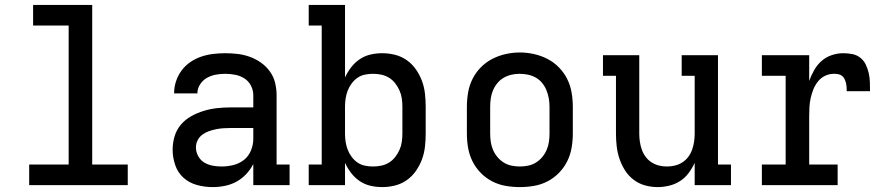

<svg xmlns="http://www.w3.org/2000/svg" viewBox="-20 -755 3640 783"><path d="M99 0V-84H260V-651H115V-735H356V-84H501V0Z M847 8Q815 8 783.5 -0.5Q752 -9 728.5 -30Q705 -51 694.5 -82Q684 -113 684 -144Q684 -172 692 -199Q700 -226 718 -247Q736 -268 760.5 -281.5Q785 -295 811.5 -303Q838 -311 865.5 -314Q893 -317 921 -317H1013V-366Q1013 -387 1003.5 -405.5Q994 -424 977 -435Q960 -446 939.5 -450Q919 -454 899 -454Q879 -454 860 -450.5Q841 -447 824 -437.5Q807 -428 796 -411Q785 -394 785 -375Q785 -374 785 -374Q785 -374 785 -374H690Q690 -375 690 -375Q690 -375 690 -375Q690 -400 698 -424Q706 -448 721 -468Q736 -488 756.5 -502Q777 -516 800.5 -524Q824 -532 849 -535Q874 -538 899 -538Q924 -538 949.5 -535Q975 -532 999.5 -523Q1024 -514 1045 -499Q1066 -484 1081 -463Q1096 -442 1102 -417Q1108 -392 1108 -366V-84H1161V0H1013V-86Q1001 -63 983.5 -44.5Q966 -26 944 -14Q922 -2 897 3Q872 8 847 8ZM884 -76Q908 -76 932 -82Q956 -88 975 -103Q994 -118 1003.5 -141.5Q1013 -165 1013 -189V-233H921Q906 -233 891 -232Q876 -231 861 -228Q846 -225 832 -220Q818 -215 805.5 -206Q793 -197 786 -183Q779 -169 779 -154Q779 -136 788 -119Q797 -102 812.5 -92.5Q828 -83 846.5 -79.5Q865 -76 884 -76Z M1539 8Q1514 8 1490.5 2.5Q1467 -3 1447 -16.5Q1427 -30 1412 -49.5Q1397 -69 1387 -91V0H1239V-84H1292V-651H1239V-735H1387V-439Q1397 -461 1412 -480.5Q1427 -500 1447 -513.5Q1467 -527 1490.5 -532.5Q1514 -538 1539 -538Q1565 -538 1591 -531.5Q1617 -525 1639 -509.5Q1661 -494 1676.5 -471.5Q1692 -449 1701 -424.5Q1710 -400 1713 -373.5Q1716 -347 1716 -320V-210Q1716 -183 1713 -156.5Q1710 -130 1701 -105.5Q1692 -81 1676.5 -58.5Q1661 -36 1639 -20.5Q1617 -5 1591 1.5Q1565 8 1539 8ZM1501 -76Q1518 -76 1535 -79.5Q1552 -83 1566.5 -92Q1581 -101 1591.5 -114.5Q1602 -128 1609 -143.5Q1616 -159 1618.5 -176Q1621 -193 1621 -210V-320Q1621 -337 1618.5 -354Q1616 -371 1609 -386.5Q1602 -402 1591.5 -415.5Q1581 -429 1566.5 -438Q1552 -447 1535 -450.5Q1518 -454 1501 -454Q1484 -454 1467.5 -450.5Q1451 -447 1437.5 -437.5Q1424 -428 1414 -414.5Q1404 -401 1398 -385.5Q1392 -370 1389.5 -353.5Q1387 -337 1387 -320V-210Q1387 -193 1389.5 -176.5Q1392 -160 1398 -144.5Q1404 -129 1414 -115.5Q1424 -102 1437.5 -92.5Q1451 -83 1467.5 -79.5Q1484 -76 1501 -76Z M2100 8Q2071 8 2042 3Q2013 -2 1987 -15.5Q1961 -29 1940.5 -50Q1920 -71 1907 -97Q1894 -123 1889 -152Q1884 -181 1884 -210V-320Q1884 -349 1889 -378Q1894 -407 1907 -433Q1920 -459 1940.5 -480Q1961 -501 1987 -514.5Q2013 -528 2042 -534.5Q2071 -541 2100 -541Q2129 -541 2158 -534.5Q2187 -528 2213 -514.5Q2239 -501 2259.5 -480Q2280 -459 2293 -433Q2306 -407 2311 -378Q2316 -349 2316 -320V-210Q2316 -181 2311 -152Q2306 -123 2293 -97Q2280 -71 2259.5 -50Q2239 -29 2213 -15.5Q2187 -2 2158 3Q2129 8 2100 8ZM2100 -76Q2117 -76 2134 -79.5Q2151 -83 2165.5 -92Q2180 -101 2191 -114Q2202 -127 2209 -143Q2216 -159 2218.5 -176Q2221 -193 2221 -210V-320Q2221 -337 2218 -354Q2215 -371 2208.5 -387Q2202 -403 2191 -416.5Q2180 -430 2165 -438.5Q2150 -447 2133 -450.5Q2116 -454 2098 -454Q2081 -454 2064.5 -450Q2048 -446 2033.5 -437.5Q2019 -429 2008 -415.5Q1997 -402 1990.5 -386.5Q1984 -371 1981.5 -354Q1979 -337 1979 -320V-210Q1979 -193 1981.5 -176Q1984 -159 1991 -143Q1998 -127 2009 -114Q2020 -101 2034.5 -92Q2049 -83 2066 -79.5Q2083 -76 2100 -76Z M2662 8Q2636 8 2610.5 1Q2585 -6 2564 -22Q2543 -38 2529 -60Q2515 -82 2506.5 -107Q2498 -132 2495 -158Q2492 -184 2492 -210V-446H2439V-530H2587V-210Q2587 -193 2589.5 -176.5Q2592 -160 2597.5 -144.5Q2603 -129 2613 -115.5Q2623 -102 2637 -93Q2651 -84 2667 -80Q2683 -76 2700 -76Q2717 -76 2733 -80Q2749 -84 2763 -93Q2777 -102 2787 -115.5Q2797 -129 2802.5 -144.5Q2808 -160 2810.5 -176.5Q2813 -193 2813 -210V-446H2760V-530H2908V-84H2961V0H2813V-91Q2803 -69 2788.5 -49.5Q2774 -30 2754 -17Q2734 -4 2710 2Q2686 8 2662 8Z M3087 0V-84H3184V-446H3087V-530H3280V-425Q3288 -447 3300 -468.5Q3312 -490 3330 -506Q3348 -522 3371.5 -530Q3395 -538 3419 -538Q3437 -538 3455.5 -534.5Q3474 -531 3488.5 -519.5Q3503 -508 3511 -491Q3519 -474 3523 -456Q3527 -438 3527.5 -419.5Q3528 -401 3528 -383H3433Q3433 -391 3432.5 -399.5Q3432 -408 3430 -416.5Q3428 -425 3424 -433Q3420 -441 3413.5 -446Q3407 -451 3398.5 -452.5Q3390 -454 3381 -454Q3362 -454 3345 -446Q3328 -438 3316 -423Q3304 -408 3297 -390.5Q3290 -373 3286 -355Q3282 -337 3281 -318.5Q3280 -300 3280 -281V-84H3396V0Z"/></svg>

Font: Iosevka Slab Medium Extended
Style: Regular
Weight: 500
Width: 7
Monospace: yes
Designer: Belleve Invis
Foundry: Belleve Invis
Version: Version 11.1.1; ttfautohint (v1.8.3)